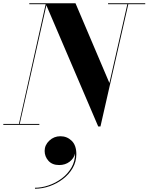

<svg xmlns="http://www.w3.org/2000/svg" viewBox="-58 -770 915 1184"><path d="M217.3 160.6Q217.3 124.5 246 97.3Q274.7 70.1 314.5 70.1Q355 70.1 383.9 98Q412.8 126 412.8 180.7Q412.8 227.1 390.3 266.1Q367.7 305.2 330.3 333.7Q293 362.3 247.8 378.1Q202.6 393.8 157.7 393.8V387.9Q198.5 387.9 241.9 373.2Q285.4 358.4 322.5 330.7Q359.6 303 382.4 263.9Q405.3 224.9 404.8 176.5Q398.4 206.1 371.6 226.9Q344.7 247.8 306.9 247.8Q264.2 247.8 240.7 221.6Q217.3 195.3 217.3 160.6ZM-37.6 -5.9H58.8L223.6 -744.1H122.6V-750H407.5L616.7 -258.1L727.3 -744.1H608.4V-750H837.6V-744.1H733.2L561.5 9.8H547.6L228 -737.3L63.7 -5.9H184.6V0H-37.6Z"/></svg>

Font: Bodoni* 36
Style: Bold Italic
Weight: 700
Italic angle: -13°
Version: Version 2.000; ttfautohint (v1.8.1)